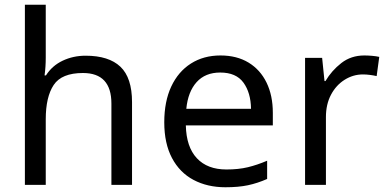

<svg xmlns="http://www.w3.org/2000/svg" viewBox="-20 -780 1635 810"><path d="M173 -537Q173 -497 168 -462H174Q200 -503 244.5 -524Q289 -545 341 -545Q439 -545 488 -498.5Q537 -452 537 -349V0H450V-343Q450 -472 330 -472Q240 -472 206.5 -421.5Q173 -371 173 -277V0H85V-760H173Z M910 -546Q979 -546 1028.5 -516Q1078 -486 1104.5 -431.5Q1131 -377 1131 -304V-251H764Q766 -160 810.5 -112.5Q855 -65 935 -65Q986 -65 1025.5 -74.5Q1065 -84 1107 -102V-25Q1066 -7 1026 1.5Q986 10 931 10Q855 10 796.5 -21Q738 -52 705.5 -113.5Q673 -175 673 -264Q673 -352 702.5 -415Q732 -478 785.5 -512Q839 -546 910 -546ZM909 -474Q846 -474 809.5 -433.5Q773 -393 766 -321H1039Q1038 -389 1007 -431.5Q976 -474 909 -474Z M1517 -546Q1532 -546 1549.5 -544.5Q1567 -543 1580 -540L1569 -459Q1556 -462 1540.5 -464Q1525 -466 1511 -466Q1470 -466 1434 -443.5Q1398 -421 1376.5 -380.5Q1355 -340 1355 -286V0H1267V-536H1339L1349 -438H1353Q1379 -482 1420 -514Q1461 -546 1517 -546Z"/></svg>

Font: Noto Sans Living
Style: Regular
Weight: 400
Designer: Monotype Design Team
Foundry: Monotype Imaging Inc.
Version: Version 2.013; ttfautohint (v1.8.4.7-5d5b)